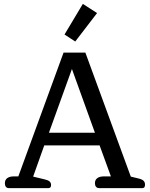

<svg xmlns="http://www.w3.org/2000/svg" viewBox="-20 -965 768 985"><path d="M478 -898 366 -752 311 -788 405 -945ZM25 0Q15 0 10 -7Q5 -14 5 -25Q5 -42 17 -51Q29 -60 50 -60H74L306 -695H418L651 -59L692 -49Q709 -45 716.5 -37.5Q724 -30 724 -18Q724 0 711 0H488Q478 0 472.5 -7Q467 -14 467 -25Q467 -42 479 -51Q491 -60 512 -60H549L491 -219H207L150 -59L208 -45Q227 -41 234.5 -34Q242 -27 242 -16Q242 0 229 0ZM349 -611 231 -284H467Z"/></svg>

Font: Maitree Medium
Style: Regular
Weight: 500
Designer: CadsonDemak Team
Foundry: CadsonDemak
Version: Version 1.010